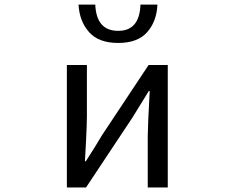

<svg xmlns="http://www.w3.org/2000/svg" viewBox="-20 -831 1040 851"><path d="M276.4 0V-543H365.2V-316.4Q365.2 -283.2 361.3 -205.6Q357.4 -127.9 356.4 -116.2H360.4Q403.3 -182.6 432.6 -232.4L638.7 -543H723.6V0H634.8V-226.6Q634.8 -267.6 643.6 -427.7H639.6Q587.9 -344.7 567.4 -310.5L361.3 0ZM328.1 -810.5H402.3Q407.2 -694.3 503.9 -694.3Q598.6 -694.3 602.5 -810.5H677.7Q674.8 -737.3 632.8 -689Q590.8 -640.6 503.9 -640.6Q417 -640.6 374.5 -689Q332 -737.3 328.1 -810.5Z"/></svg>

Font: Gen Shin Gothic Monospace Regular
Style: Regular
Weight: 400
Designer: [Source Han Sans]
Ryoko NISHIZUKA  (kana & ideographs); Paul D. Hunt (Latin, Greek & Cyrillic); Wenlong ZHANG  (bopomofo
Version: Version 1.002.20150607